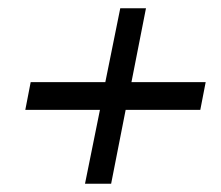

<svg xmlns="http://www.w3.org/2000/svg" viewBox="-20 -555 534 463"><path d="M476 -357 463 -290H283L248 -112H185L221 -290H41L54 -357H234L270 -535H332L297 -357Z"/></svg>

Font: TypoPRO Montserrat Alternates
Style: Italic
Weight: 400
Italic angle: -11.3°
Designer: Julieta Ulanovsky
Foundry: Julieta Ulanovsky
Version: Version 6.001